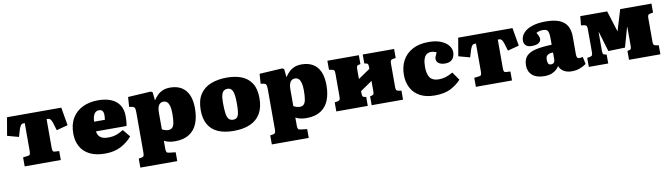

<svg xmlns="http://www.w3.org/2000/svg" viewBox="-37 -1131 6782 1947"><g transform="rotate(-10 3354.0 -157.5)"><path d="M137 0V-93L188 -99Q204 -101 209 -110.5Q214 -120 214 -146V-432H200Q194 -432 188 -430Q182 -428 176.5 -422.5Q171 -417 166 -407Q161 -397 155 -381L132 -304L15 -336L47 -522H606L638 -336L521 -305L498 -382Q491 -403 484 -414Q477 -425 469.5 -429Q462 -433 453 -433H439V-139Q439 -118 443 -107Q447 -96 463 -95L509 -92V0Z M965 14Q869 14 805.5 -18.5Q742 -51 711 -108.5Q680 -166 680 -241Q680 -337 719.5 -401.5Q759 -466 828 -498.5Q897 -531 985 -531Q1062 -531 1118 -508Q1174 -485 1204 -438.5Q1234 -392 1234 -323Q1234 -297 1232 -271Q1230 -245 1225 -224H911Q914 -196 928 -177.5Q942 -159 965 -150Q988 -141 1019 -141Q1072 -141 1108 -154Q1144 -167 1181 -190L1243 -114Q1199 -60 1130 -23Q1061 14 965 14ZM909 -324H1020Q1022 -339 1023 -351Q1024 -363 1024 -374Q1024 -400 1012.5 -415Q1001 -430 978 -430Q953 -430 938 -415Q923 -400 916.5 -376.5Q910 -353 909 -324Z M1290 216V123L1320 118Q1335 116 1341 107Q1347 98 1347 70V-343Q1347 -379 1340 -390.5Q1333 -402 1315 -405L1285 -410L1292 -511L1528 -525L1546 -514L1554 -433H1557Q1574 -459 1596 -481Q1618 -503 1650 -517Q1682 -531 1727 -531Q1795 -531 1842.5 -503Q1890 -475 1915 -419.5Q1940 -364 1940 -279Q1940 -192 1914 -126Q1888 -60 1831 -23Q1774 14 1685 14Q1651 14 1623 8Q1595 2 1572 -11V72Q1572 97 1578.5 106.5Q1585 116 1607 118L1670 125V216ZM1635 -110Q1662 -110 1677 -124.5Q1692 -139 1698.5 -174Q1705 -209 1705 -268Q1705 -315 1697 -344.5Q1689 -374 1674 -388Q1659 -402 1636 -402Q1614 -402 1599.5 -389.5Q1585 -377 1578.5 -355Q1572 -333 1572 -304V-129Q1583 -122 1601 -116Q1619 -110 1635 -110Z M2289 14Q2193 14 2127.5 -15Q2062 -44 2028 -103Q1994 -162 1994 -251Q1994 -352 2034.5 -413.5Q2075 -475 2147 -503Q2219 -531 2312 -531Q2397 -531 2462 -505.5Q2527 -480 2564.5 -422.5Q2602 -365 2602 -268Q2602 -174 2566 -111.5Q2530 -49 2460 -17.5Q2390 14 2289 14ZM2302 -99Q2330 -99 2343.5 -115Q2357 -131 2362 -164.5Q2367 -198 2367 -251Q2367 -304 2362.5 -337Q2358 -370 2348.5 -387.5Q2339 -405 2326.5 -411.5Q2314 -418 2297 -418Q2277 -418 2261.5 -407.5Q2246 -397 2237.5 -368.5Q2229 -340 2229 -285Q2229 -219 2235 -177.5Q2241 -136 2257 -117.5Q2273 -99 2302 -99Z M2644 216V123L2674 118Q2689 116 2695 107Q2701 98 2701 70V-343Q2701 -379 2694 -390.5Q2687 -402 2669 -405L2639 -410L2646 -511L2882 -525L2900 -514L2908 -433H2911Q2928 -459 2950 -481Q2972 -503 3004 -517Q3036 -531 3081 -531Q3149 -531 3196.5 -503Q3244 -475 3269 -419.5Q3294 -364 3294 -279Q3294 -192 3268 -126Q3242 -60 3185 -23Q3128 14 3039 14Q3005 14 2977 8Q2949 2 2926 -11V72Q2926 97 2932.5 106.5Q2939 116 2961 118L3024 125V216ZM2989 -110Q3016 -110 3031 -124.5Q3046 -139 3052.5 -174Q3059 -209 3059 -268Q3059 -315 3051 -344.5Q3043 -374 3028 -388Q3013 -402 2990 -402Q2968 -402 2953.5 -389.5Q2939 -377 2932.5 -355Q2926 -333 2926 -304V-129Q2937 -122 2955 -116Q2973 -110 2989 -110Z M3346 0V-93L3378 -99Q3394 -102 3399 -111Q3404 -120 3404 -146V-376Q3404 -402 3399 -411.5Q3394 -421 3378 -423L3346 -429V-522H3670V-430L3653 -427Q3637 -424 3633 -414Q3629 -404 3629 -383V-284L3751 -367V-385Q3751 -406 3746.5 -415Q3742 -424 3726 -427L3710 -430V-522H4033V-429L4006 -425Q3987 -422 3981.5 -413Q3976 -404 3976 -384V-138Q3976 -118 3981.5 -109Q3987 -100 4006 -97L4033 -93V0H3710V-92L3726 -95Q3742 -98 3746.5 -107Q3751 -116 3751 -137V-243L3629 -159V-139Q3629 -118 3633 -108Q3637 -98 3653 -95L3670 -92V0Z M4359 14Q4270 14 4209 -18.5Q4148 -51 4116.5 -109.5Q4085 -168 4085 -245Q4085 -330 4120 -394Q4155 -458 4222.5 -494.5Q4290 -531 4389 -531Q4465 -531 4516 -509.5Q4567 -488 4592.5 -455Q4618 -422 4618 -386Q4618 -361 4608.5 -338.5Q4599 -316 4577.5 -301.5Q4556 -287 4518 -287Q4478 -287 4453.5 -303.5Q4429 -320 4429 -351Q4429 -361 4434.5 -375Q4440 -389 4452 -414Q4439 -420 4425 -423.5Q4411 -427 4393 -427Q4367 -427 4348.5 -412.5Q4330 -398 4320 -367Q4310 -336 4310 -288Q4310 -212 4337.5 -176Q4365 -140 4427 -140Q4462 -140 4495.5 -149.5Q4529 -159 4573 -184L4631 -100Q4588 -53 4524.5 -19.5Q4461 14 4359 14Z M4783 0V-93L4834 -99Q4850 -101 4855 -110.5Q4860 -120 4860 -146V-432H4846Q4840 -432 4834 -430Q4828 -428 4822.5 -422.5Q4817 -417 4812 -407Q4807 -397 4801 -381L4778 -304L4661 -336L4693 -522H5252L5284 -336L5167 -305L5144 -382Q5137 -403 5130 -414Q5123 -425 5115.5 -429Q5108 -433 5099 -433H5085V-139Q5085 -118 5089 -107Q5093 -96 5109 -95L5155 -92V0Z M5488 14Q5407 14 5364 -23.5Q5321 -61 5321 -124Q5321 -188 5354.5 -222Q5388 -256 5453 -270Q5518 -284 5614 -287V-352Q5614 -385 5610 -406.5Q5606 -428 5593 -438.5Q5580 -449 5553 -449Q5534 -449 5516 -445Q5498 -441 5483 -432Q5492 -418 5498 -405.5Q5504 -393 5506.5 -384Q5509 -375 5509 -367Q5509 -342 5486 -325.5Q5463 -309 5414 -309Q5373 -309 5353.5 -328Q5334 -347 5334 -377Q5334 -422 5365 -456.5Q5396 -491 5454 -510.5Q5512 -530 5593 -530Q5679 -530 5733 -508.5Q5787 -487 5813 -442.5Q5839 -398 5839 -330V-150Q5839 -127 5845 -116Q5851 -105 5870 -105Q5879 -105 5887.5 -107Q5896 -109 5903 -111L5919 -35Q5897 -18 5857.5 -2Q5818 14 5770 14Q5716 14 5683 -9Q5650 -32 5640 -63Q5632 -47 5613 -29Q5594 -11 5563.5 1.5Q5533 14 5488 14ZM5573 -92Q5587 -92 5596 -97Q5605 -102 5609.5 -113Q5614 -124 5614 -140V-207Q5588 -207 5571 -200.5Q5554 -194 5546 -181Q5538 -168 5538 -145Q5538 -122 5545 -107Q5552 -92 5573 -92Z M5946 0V-93L5978 -99Q5993 -102 5998 -111Q6003 -120 6003 -146V-376Q6003 -402 5997.5 -411.5Q5992 -421 5978 -423L5941 -429L5950 -522H6227L6291 -318L6295 -303L6361 -522H6683V-429L6656 -425Q6637 -422 6631.5 -413Q6626 -404 6626 -384V-138Q6626 -118 6631.5 -109Q6637 -100 6656 -97L6683 -93V0H6360V-92L6376 -95Q6392 -98 6396.5 -107Q6401 -116 6401 -137V-330H6398L6341 -129L6169 -124L6108 -329H6105V-139Q6105 -118 6109 -108Q6113 -98 6129 -95L6146 -92V0Z"/></g></svg>

Font: Literata Black
Style: Regular
Weight: 900
Designer: Latin by Veronika Burian and Jose Scaglione. Greek by Irene Vlachou. Cyrillic by Vera Evstafieva.
Foundry: TypeTogether
Version: Version 3.103;gftools[0.9.29]